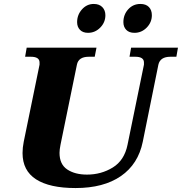

<svg xmlns="http://www.w3.org/2000/svg" viewBox="-20 -941 920 971"><path d="M370 -829Q370 -866 394.5 -893.5Q419 -921 454 -921Q482 -921 497.5 -905Q513 -889 513 -864Q513 -828 487 -801.5Q461 -775 425 -775Q399 -775 384.5 -790Q370 -805 370 -829ZM604 -829Q604 -867 628.5 -894Q653 -921 690 -921Q718 -921 733 -905.5Q748 -890 748 -864Q748 -828 722 -801.5Q696 -775 660 -775Q633 -775 618.5 -790Q604 -805 604 -829ZM94 -167Q94 -194 100 -224L180 -614V-625Q180 -654 136 -654H107L115 -700H468L459 -654H429Q377 -654 369 -614L286 -209Q281 -184 281 -168Q281 -110 320 -84Q359 -58 420 -58Q492 -58 550.5 -94Q609 -130 625 -209L708 -614V-625Q708 -654 664 -654H635L643 -700H880L872 -654H842Q790 -654 781 -614L702 -224Q679 -111 591.5 -50.5Q504 10 362 10Q231 10 162.5 -34Q94 -78 94 -167Z"/></svg>

Font: Taviraj ExtraBold
Style: Italic
Weight: 800
Italic angle: -12°
Designer: Katatrad Team
Foundry: CadsonDemak
Version: Version 1.001